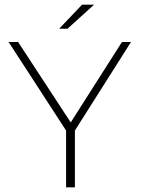

<svg xmlns="http://www.w3.org/2000/svg" viewBox="-20 -808 606 828"><path d="M506 -627H545L303 -245V0H265V-245L17 -627H58L285 -280ZM334 -788H386L271 -684H235Z"/></svg>

Font: Blinker ExtraLight
Style: Regular
Weight: 200
Designer: Juergen Huber
Foundry: supertype
Version: Version 1.017;hotconv 1.0.117;makeotfexe 2.5.65602